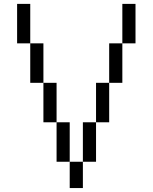

<svg xmlns="http://www.w3.org/2000/svg" viewBox="-20 -953 773 973"><path d="M600 -733.3V-933.3H666.7V-733.3ZM600 -533.3H533.3V-733.3H600ZM133.3 -533.3V-733.3H200V-533.3ZM133.3 -733.3H66.7V-933.3H133.3ZM266.7 -133.3V-333.3H333.3V-133.3ZM266.7 -333.3H200V-533.3H266.7ZM400 -133.3V0H333.3V-133.3ZM400 -333.3H466.7V-133.3H400ZM533.3 -333.3H466.7V-533.3H533.3Z"/></svg>

Font: Galmuri14 Regular
Style: Regular
Weight: 400
Designer: Lee Minseo (quiple)
Version: Version 2.399;hotconv 1.1.1;makeotfexe 2.6.0 DEVELOPMENT